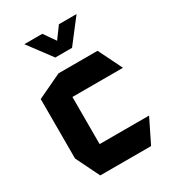

<svg xmlns="http://www.w3.org/2000/svg" viewBox="-175 -808 810 903"><g transform="rotate(-30 230.5 -356.5)"><path d="M101 0 38 -128V-129H440V-128L377 0ZM38 -129V-451L171 -514H172V-129ZM172 -385V-514H383L446 -386V-385ZM195 -586 101 -712V-713H198L276 -601ZM195 -586 288 -713H383V-712L286 -586Z"/></g></svg>

Font: Foldit SemiBold
Style: Regular
Weight: 600
Version: Version 1.003